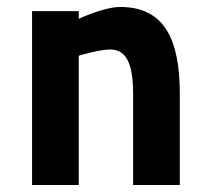

<svg xmlns="http://www.w3.org/2000/svg" viewBox="-20 -531 601 551"><path d="M206 0V-371C206 -371 264 -389 297 -389C352 -389 362 -327 362 -261V0H496V-261C496 -413 455 -511 325 -511C278 -511 206 -477 206 -477V-499H72V0Z"/></svg>

Font: TitilliumMaps29L
Style: 999 wt
Weight: 900
Designer: Campivisivi
Foundry: Accademia di Belle Arti di Urbino and students of MA course of Visual design